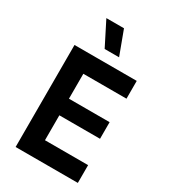

<svg xmlns="http://www.w3.org/2000/svg" viewBox="-223 -1037 1003 1141"><g transform="rotate(30 278.0 -466.5)"><path d="M76 0H503V-122H207V-293H486V-407H207V-578H503V-700H76ZM342 -769 281 -933H160L243 -769Z"/></g></svg>

Font: Finlandica SemiBold
Style: Regular
Weight: 600
Designer: Niklas Ekholm, Juho Hiilivirta, Jaakko Suomalainen
Foundry: Helsinki Type Studio
Version: Version 2.000;Glyphs 3.2 (3202)